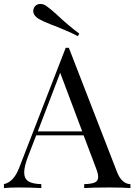

<svg xmlns="http://www.w3.org/2000/svg" viewBox="-27 -956 683 976"><path d="M636 -20V0Q596 -3 529 -3Q443 -3 401 0V-20Q440 -21 456 -29Q472 -37 472 -57Q472 -74 460 -104L398 -268H157L116 -162Q96 -110 96 -80Q96 -48 117 -34.5Q138 -21 183 -20V0Q126 -3 68 -3Q23 -3 -7 0V-20Q44 -31 72 -107L307 -713H323L567 -84Q591 -21 636 -20ZM391 -288 279 -586 165 -288ZM168 -861Q142 -878 142 -900Q142 -909 147 -919Q158 -936 178 -936Q194 -936 208 -926Q228 -912 256 -887Q317 -829 376 -785L369 -772Q337 -789 303 -803Q263 -820 231 -832Q190 -848 168 -861Z"/></svg>

Font: Playfair Display
Style: Regular
Weight: 400
Designer: Claus Eggers S?rensen
Foundry: Claus Eggers S?rensen
Version: Version 1.003